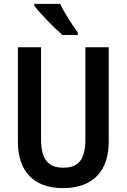

<svg xmlns="http://www.w3.org/2000/svg" viewBox="-20 -1023 651 987"><path d="M289 -1003H156V-994C184 -956 261 -877 301 -843H380V-856C354 -890 310 -959 289 -1003ZM539 -295V-780H419V-309C419 -203 384 -161 306 -161C231 -161 191 -199 191 -308V-780H72V-295C72 -141 154 -56 304 -56C459 -56 539 -145 539 -295Z"/></svg>

Font: Noto Sans Malayalam UI Condensed SemiBold
Style: Regular
Weight: 600
Width: 3
Designer: Jelle Bosma - Monotype Design Team
Foundry: Monotype Imaging Inc.
Version: Version 2.104